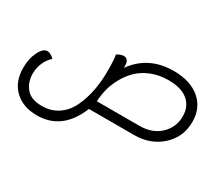

<svg xmlns="http://www.w3.org/2000/svg" viewBox="-142 -918 1764 1536"><g transform="rotate(30 740.0 -150.0)"><path d="M308 278Q178 278 101 203.5Q24 129 24 2Q24 -83 55.5 -146.5Q87 -210 126 -210Q142 -210 161.5 -199Q181 -188 190 -175Q160 -150 136.5 -102Q113 -54 113 5Q113 81 158 137Q203 193 305 193Q391 193 455 149Q519 105 554 30Q589 -45 605.5 -130.5Q622 -216 622 -313Q622 -422 613 -460Q647 -482 675 -482Q722 -482 722 -415Q722 -404 721 -398Q848 -578 1082 -578Q1234 -578 1323.5 -503Q1413 -428 1413 -299Q1413 -159 1312.5 -67Q1212 25 1060 25H644Q542 278 308 278ZM1082 -493Q997 -493 927 -465Q857 -437 811 -392.5Q765 -348 732.5 -290Q700 -232 685.5 -174.5Q671 -117 668 -60H1060Q1180 -60 1252 -129Q1324 -198 1324 -299Q1324 -389 1262.5 -441Q1201 -493 1082 -493Z"/></g></svg>

Font: Lemonada Light
Style: Regular
Weight: 300
Designer: Mohamed Gaber (Arabic), Eduardo Tunni (Latin)
Foundry: Kief Type Foundry
Version: Version 4.004